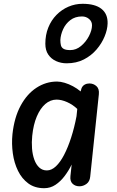

<svg xmlns="http://www.w3.org/2000/svg" viewBox="-20 -980 613 1010"><path d="M212.5 10Q163 10 129 -15Q95 -40 74.8 -81.2Q54.5 -122.5 47.5 -173Q40.5 -223.5 45.5 -274Q55 -362 88.5 -424Q122 -486 172 -518.5Q222 -551 280 -551Q298 -551 320 -544.5Q342 -538 364 -526.2Q386 -514.5 404 -499L409 -516Q414.5 -529 425.8 -535Q437 -541 450 -541Q471.5 -541 487.2 -527Q503 -513 500 -484L454.5 -50.5Q452 -25 434.8 -12.5Q417.5 0 398 0Q376 0 361.8 -13.5Q347.5 -27 350.5 -54L357 -114.5Q341.5 -82.5 320 -54Q298.5 -25.5 271.8 -7.8Q245 10 212.5 10ZM149.5 -265.5Q146 -231.5 148.5 -199Q151 -166.5 160.5 -140.2Q170 -114 186.5 -98.8Q203 -83.5 226.5 -83.5Q251 -83.5 274 -105Q297 -126.5 317.2 -165.5Q337.5 -204.5 354.2 -256.2Q371 -308 382.5 -368.5L386.5 -407Q363 -429.5 333.2 -442.8Q303.5 -456 277.5 -456Q245 -456 218.2 -432.8Q191.5 -409.5 173.5 -367Q155.5 -324.5 149.5 -265.5ZM330.5 -647Q301 -647 275.2 -658.5Q249.5 -670 234 -692.8Q218.5 -715.5 218.5 -750Q218.5 -796.5 234 -835Q249.5 -873.5 277 -901.5Q304.5 -929.5 340 -944.8Q375.5 -960 414.5 -960Q480.5 -960 514 -933.2Q547.5 -906.5 546 -856Q545 -824 530.2 -788Q515.5 -752 488 -719.8Q460.5 -687.5 421 -667.2Q381.5 -647 330.5 -647ZM349.5 -716.5Q380.5 -716.5 406.2 -738Q432 -759.5 447.8 -789.8Q463.5 -820 464 -846Q464.5 -866.5 448.8 -880Q433 -893.5 411.5 -893.5Q375 -893.5 350 -874.2Q325 -855 312 -826.2Q299 -797.5 297.5 -769.5Q297.5 -753.5 300.5 -741.5Q303.5 -729.5 314.8 -723Q326 -716.5 349.5 -716.5Z"/></svg>

Font: Edu SA Hand Medium
Style: Regular
Weight: 500
Designer: Tina and Corey Anderson, Eben Sorkin, Mirko Velimirovic
Foundry: Google for Education
Version: Version 2.000